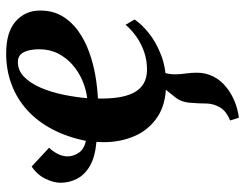

<svg xmlns="http://www.w3.org/2000/svg" viewBox="-110 -466 834 655"><g transform="rotate(-90 307.5 -139.0)"><path d="M233 258.5 223.5 228.5Q245.5 219.5 257.2 207.8Q269 196 275 179.5Q281.5 164 281.5 142.8Q281.5 121.5 283.5 99.5Q284.5 64 302 42.2Q319.5 20.5 333.5 2.5L409 -39Q394 -20.5 387.2 0.5Q380.5 21.5 381 43Q381 57.5 383.8 77Q386.5 96.5 386.5 115Q386.5 145.5 373.2 171.8Q360 198 334.5 217.5Q314 233.5 288.5 244Q263 254.5 233 258.5ZM130.5 -389Q120 -379 110.5 -361.5Q101 -344 101 -326Q101 -306.5 113.2 -288Q125.5 -269.5 154 -263.5Q167 -328 193.8 -378.5Q220.5 -429 259.2 -464Q298 -499 346.8 -517.2Q395.5 -535.5 452 -535.5Q525 -535.5 561.5 -503.2Q598 -471 598.5 -421.5Q599 -377.5 579.8 -344.8Q560.5 -312 528.2 -289.2Q496 -266.5 456.5 -252.2Q417 -238 375.8 -231Q334.5 -224 298.5 -222.5Q297.5 -186.5 301.8 -156Q306 -125.5 317 -102.8Q328 -80 347.8 -67.5Q367.5 -55 397.5 -55Q429.5 -55 458 -65Q486.5 -75 509.8 -91.5Q533 -108 550 -128L568 -97.5Q553.5 -75 523 -50Q492.5 -25 448.2 -7.5Q404 10 348 10Q278.5 10 234.5 -20Q190.5 -50 170 -98.2Q149.5 -146.5 149.5 -201.5Q149.5 -206.5 149.8 -214Q150 -221.5 150.5 -227.5Q99 -232 68.5 -249.8Q38 -267.5 24.5 -294Q11 -320.5 11 -350Q11 -373.5 24.8 -401.8Q38.5 -430 66.5 -448.5ZM423 -495.5Q393.5 -495.5 371.8 -473.8Q350 -452 335 -417Q320 -382 311.5 -340.5Q303 -299 299.5 -259Q329 -262.5 358.8 -275Q388.5 -287.5 412.8 -308.5Q437 -329.5 451.8 -358.2Q466.5 -387 466.5 -423.5Q466 -458.5 455.5 -477Q445 -495.5 423 -495.5Z"/></g></svg>

Font: Merriweather 96pt
Style: Bold Italic
Weight: 700
Italic angle: -7.8°
Version: Version 2.101